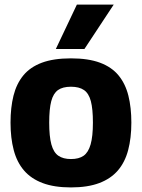

<svg xmlns="http://www.w3.org/2000/svg" viewBox="-20 -809 620 839"><path d="M26 -273Q26 -339 39 -391Q52 -443 82 -479.5Q112 -516 163 -535Q214 -554 290 -554Q366 -554 417 -535Q468 -516 498 -479.5Q528 -443 541 -391Q554 -339 554 -273Q554 -206 540 -153Q526 -100 495 -64Q464 -28 413.5 -9Q363 10 290 10Q217 10 166.5 -9Q116 -28 85 -64Q54 -100 40 -153Q26 -206 26 -273ZM195 -273Q195 -213 204.5 -178Q214 -143 235 -128.5Q256 -114 290 -114Q325 -114 345.5 -128.5Q366 -143 376 -178Q386 -213 386 -273Q386 -333 377 -367Q368 -401 347 -415.5Q326 -430 290 -430Q254 -430 233.5 -415.5Q213 -401 204 -367Q195 -333 195 -273ZM224 -595 316 -789H477L349 -595Z"/></svg>

Font: Georama ExtraCondensed Thin
Style: Bold
Weight: 700
Version: Version 1.001